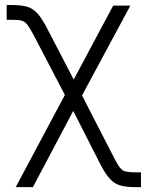

<svg xmlns="http://www.w3.org/2000/svg" viewBox="-20 -562 597 786"><path d="M44.4 204.1 264.6 -209H296.4L446.8 83.5Q460.9 111.8 471.2 124.5Q481.4 137.2 495.8 140.4Q510.3 143.6 536.1 143.6H557.1V204.1H536.1Q498 204.1 473.6 197.5Q449.2 190.9 430.7 171.1Q412.1 151.4 391.6 111.8L279.8 -107.9L114.7 204.1ZM259.3 -147 118.2 -417.5Q102.1 -447.8 92 -460.9Q82 -474.1 68.6 -477.5Q55.2 -481 28.3 -481H7.3V-541.5H28.3Q66.9 -541.5 91.1 -534.4Q115.2 -527.3 133.5 -506.8Q151.9 -486.3 172.9 -445.8L281.7 -236.3L443.4 -539.1H513.7L302.7 -147Z"/></svg>

Font: Inter 18pt Light
Style: Regular
Weight: 300
Designer: Rasmus Andersson
Foundry: rsms
Version: Version 4.001;git-66647c0bb